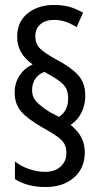

<svg xmlns="http://www.w3.org/2000/svg" viewBox="-20 -780 410 772"><path d="M39 -408Q39 -446 58 -475.5Q77 -505 111 -521Q49 -565 49 -631Q49 -693 91.5 -726.5Q134 -760 196 -760Q231 -760 257.5 -753Q284 -746 314 -729L288 -671Q262 -687 240.5 -693.5Q219 -700 197 -700Q162 -700 142 -682Q122 -664 122 -635Q122 -602 143 -583Q164 -564 204 -542Q262 -512 292.5 -480Q323 -448 323 -395Q323 -358 307 -326.5Q291 -295 264 -278Q294 -253 307.5 -226.5Q321 -200 321 -168Q321 -104 277.5 -66Q234 -28 163 -28Q90 -28 40 -60V-131Q63 -112 96.5 -100.5Q130 -89 161 -89Q201 -89 224 -110.5Q247 -132 247 -164Q247 -188 238 -203Q229 -218 207.5 -233Q186 -248 148 -269Q89 -303 64 -333Q39 -363 39 -408ZM109 -418Q109 -388 129.5 -368Q150 -348 181 -329L217 -310Q254 -334 254 -384Q254 -407 247 -422.5Q240 -438 219.5 -453.5Q199 -469 159 -491Q134 -482 121.5 -462.5Q109 -443 109 -418Z"/></svg>

Font: Noto Sans ExtraCondensed
Style: Regular
Weight: 400
Width: 2
Designer: Monotype Design Team
Foundry: Monotype Imaging Inc.
Version: Version 2.013; ttfautohint (v1.8.4.7-5d5b)